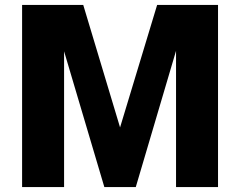

<svg xmlns="http://www.w3.org/2000/svg" viewBox="-20 -762 978 782"><path d="M70 -742H319L469 -243L620 -742H868V0H697V-555L533 0H405L241 -553V0H70Z"/></svg>

Font: Morrison
Style: Bold
Weight: 700
Designer: Pablo Impallari, Rodrigo Fuenzalida (Modified by Dan O. Williams)
Version: Version 0.03;June 6, 2019;FontCreator 11.5.0.2425 64-bit; tt